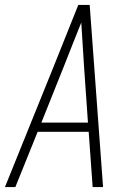

<svg xmlns="http://www.w3.org/2000/svg" viewBox="-24 -755 544 775"><path d="M-4 0 194 -490 292 -735H338L392 0H350L334 -223H128L38 0ZM331 -260 315 -490Q312 -534 309.5 -577.5Q307 -621 304 -664Q287 -621 269.5 -577.5Q252 -534 235 -490L143 -260Z"/></svg>

Font: Iosevka Extralight Oblique
Style: Regular
Weight: 200
Italic angle: -9°
Monospace: yes
Designer: Belleve Invis
Foundry: Belleve Invis
Version: Version 32.5.0; ttfautohint (v1.8.4)